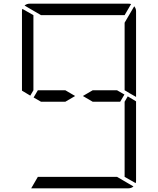

<svg xmlns="http://www.w3.org/2000/svg" viewBox="-20 -1020 856 1040"><path d="M482 -531H614L654 -508L631 -469H482L429 -500ZM672 -498 717 -471V-41Q717 -32 715 -28L655 -62V-70V-82V-83V-134V-265V-450V-469ZM144 -502 99 -529V-959Q99 -968 101 -972L161 -938V-928V-918V-866V-735V-548V-531ZM202 -938 113 -990Q125 -1000 140 -1000H408H676Q686 -1000 690 -998L655 -938H625H439H377ZM614 -62 703 -10Q691 0 676 0H408H149L185 -62H191H377H439ZM334 -469H202L162 -492L185 -531H334L387 -500ZM717 -959V-500V-495L682 -515L664 -526L655 -531V-550V-735V-866V-897L707 -986Q717 -974 717 -959Z"/></svg>

Font: DSEG14 Modern
Style: Light
Weight: 300
Designer: Keshikan(Twitter:@keshinomi_88pro)
Version: Version 0.46